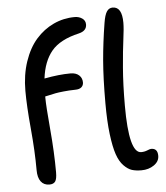

<svg xmlns="http://www.w3.org/2000/svg" viewBox="-55 -797 779 899"><g transform="rotate(-5 334.0 -348.0)"><path d="M576.2 22.9Q550.3 22.9 531.5 17.1Q512.7 11.2 493.4 -8.5Q474.1 -28.3 462.2 -63.2Q450.2 -98.1 442.6 -159.2Q435.1 -220.2 435.1 -305.2Q435.1 -421.9 442.1 -505.6Q449.2 -589.4 463.9 -680.2Q469.7 -716.8 480 -732.4Q490.2 -748 507.8 -748Q551.8 -748 551.8 -672.9Q551.8 -645.5 544.9 -595Q538.1 -544.4 531.5 -464.1Q524.9 -383.8 524.9 -285.2Q524.9 -62 582 -62Q597.7 -62 611.1 -67.6Q624.5 -73.2 629.9 -73.2Q660.2 -73.2 660.2 -38.1Q660.2 -11.7 635.3 5.6Q610.4 22.9 576.2 22.9ZM141.1 51.8Q115.2 51.8 101.1 33.2Q86.9 14.6 86.9 -21Q86.9 -108.4 76.9 -216.3Q66.9 -324.2 66.9 -395Q66.9 -470.2 87.9 -532.2Q108.9 -594.2 144.5 -634.8Q180.2 -675.3 227.3 -697.3Q274.4 -719.2 327.1 -719.2Q346.7 -719.2 361.8 -709Q377 -698.7 377 -680.2Q377 -649.9 339.8 -641.1Q250.5 -620.6 210.7 -573Q170.9 -525.4 161.1 -444.8Q230.5 -458 284.2 -458Q310.1 -458 324.5 -444.8Q338.9 -431.6 338.9 -411.1Q338.9 -397 329.1 -388.4Q319.3 -379.9 299.8 -379.9Q271 -379.4 245.4 -376.7Q219.7 -374 207.3 -371.6Q194.8 -369.1 177.7 -365.2Q160.6 -361.3 157.2 -360.8V-354Q157.2 -316.9 167 -206.1Q176.8 -95.2 176.8 -2.9Q176.8 28.8 168.5 40.3Q160.2 51.8 141.1 51.8Z"/></g></svg>

Font: Shantell Sans Bouncy
Style: Regular
Weight: 400
Designer: Stephen Nixon, Anya Danilova, Shantell Martin
Foundry: Arrow Type
Version: Version 1.006;[9816181b4]